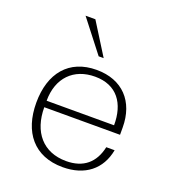

<svg xmlns="http://www.w3.org/2000/svg" viewBox="-138 -857 879 974"><g transform="rotate(20 301.5 -370.0)"><path d="M73 -251C73 -93 155 11 310 11C430 11 509 -52 529 -160H484C465 -72 409 -24 316 -24C191 -24 119 -110 119 -243H528V-282C528 -423 444 -512 305 -512C156 -512 73 -411 73 -251ZM119 -278C119 -402 194 -477 309 -477C428 -477 484 -395 483 -278ZM317 -580 210 -751H157L290 -580Z"/></g></svg>

Font: Perun ExtraLight
Style: Regular
Weight: 200
Foundry: Copyright (c) Stefan Peev, Context Ltd, 2016
Version: Version 1.089